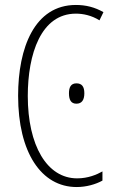

<svg xmlns="http://www.w3.org/2000/svg" viewBox="-20 -744 461 774"><path d="M286 -689C315 -689 349 -682 381 -662L397 -695C362 -715 326 -724 286 -724C119 -724 53 -551 53 -358C53 -130 146 10 289 10C328 10 366 -1 393 -16V-53C370 -40 335 -25 291 -25C169 -25 92 -158 92 -357C92 -526 145 -689 286 -689ZM258 -368C258 -342 266 -326 288 -326C309 -326 320 -340 320 -368C320 -395 310 -408 288 -408C265 -408 258 -391 258 -368Z"/></svg>

Font: Noto Sans ExtraCondensed ExtraLight
Style: Regular
Weight: 200
Width: 2
Designer: Monotype Design Team
Foundry: Monotype Imaging Inc.
Version: Version 2.013